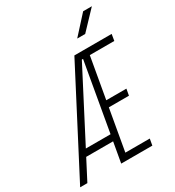

<svg xmlns="http://www.w3.org/2000/svg" viewBox="-225 -1015 1035 1137"><g transform="rotate(-30 293.0 -447.0)"><path d="M265.6 0 290 -138.2H106L34.2 0H-15.1L345.7 -693.4H600.6L593.3 -649.4H425.8L376.5 -369.1H514.2L506.3 -325.2H368.7L319.3 -43.9H486.3L478.5 0ZM128.9 -182.1H297.9L379.9 -649.9H371.6ZM410.2 -771.5 521.5 -894H581.1L464.8 -771.5Z"/></g></svg>

Font: CaskaydiaCove NFP ExtraLight
Style: Italic
Weight: 200
Italic angle: -10°
Designer: Aaron Bell
Foundry: Saja Typeworks
Version: Version 2111.001; VTT 6.35;Nerd Fonts 3.1.1